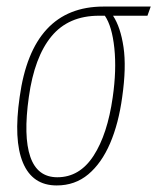

<svg xmlns="http://www.w3.org/2000/svg" viewBox="-20 -556 480 586"><path d="M153 10Q79 10 50 -59.5Q21 -129 40 -260Q78 -536 296 -536H440L430 -508H325Q348 -473 357 -412Q366 -351 353 -260Q342 -179 316 -118.5Q290 -58 249.5 -24Q209 10 153 10ZM155 -15Q223 -15 265.5 -80.5Q308 -146 324 -259Q336 -342 329 -409Q322 -476 300 -508H282Q189 -508 137 -445Q85 -382 68 -260Q51 -140 72.5 -77.5Q94 -15 155 -15Z"/></svg>

Font: Noto Serif ExtraCondensed Thin
Style: Italic
Weight: 100
Width: 2
Italic angle: -12°
Designer: Monotype Design Team
Foundry: Monotype Imaging Inc.
Version: Version 2.013